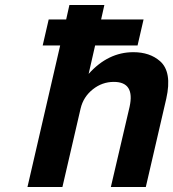

<svg xmlns="http://www.w3.org/2000/svg" viewBox="-20 -749 694 769"><path d="M436 -421Q389 -421 351.5 -391Q314 -361 303 -315L230 0H90L221 -567H151L175 -671H245L258 -729H398L385 -671H555L531 -567H361L335 -453Q413 -540 514 -540Q580 -540 621 -504Q670 -461 646 -354L564 0H424L499 -321Q521 -421 436 -421Z"/></svg>

Font: Miedinger
Style: Bold-Italic
Weight: 700
Italic angle: -13°
Version: Version 001.000